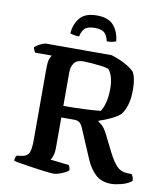

<svg xmlns="http://www.w3.org/2000/svg" viewBox="-96 -986 921 1066"><g transform="rotate(10 364.0 -453.5)"><path d="M275 0Q268 0 246 -2.5Q224 -5 194.5 -9Q165 -13 135.5 -17.5Q106 -22 83 -26Q60 -30 51 -33Q51 -52 60 -63L89 -67Q117 -71 127.5 -91Q138 -111 138 -167V-566Q138 -609 145.5 -626Q153 -643 156 -644H62Q58 -649 54.5 -656.5Q51 -664 50 -672Q56 -679 68.5 -686.5Q81 -694 93.5 -699Q106 -704 112 -704H481Q504 -698 529.5 -687Q555 -676 577.5 -662Q600 -648 613 -634Q623 -616 627.5 -590.5Q632 -565 632 -536Q632 -483 620.5 -447Q609 -411 593 -393Q576 -376 541 -359.5Q506 -343 474 -333V-328Q493 -317 505 -302Q517 -287 530 -260L573 -174Q598 -124 621.5 -99.5Q645 -75 680 -74L706 -73Q709 -70 713.5 -60Q718 -50 718 -36Q693 -17 659.5 -8.5Q626 0 603 0Q548 0 514.5 -31Q481 -62 459 -114L390 -276Q382 -296 371 -305.5Q360 -315 339 -315H267V-141Q267 -117 261 -99Q255 -81 249 -74L354 -62Q356 -58 359 -50.5Q362 -43 362 -33Q348 -21 321.5 -10.5Q295 0 275 0ZM267 -380Q328 -380 383.5 -382.5Q439 -385 476 -389Q490 -408 498.5 -442Q507 -476 507 -519Q507 -553 499.5 -581Q492 -609 477 -626Q460 -632 432 -635.5Q404 -639 376 -641Q348 -643 333 -643Q297 -643 282 -622Q267 -601 267 -568ZM364 -907Q428 -907 458 -873.5Q488 -840 494 -784Q488 -781 475.5 -778Q463 -775 442 -775Q434 -811 416.5 -824Q399 -837 364 -837Q329 -837 311.5 -824Q294 -811 286 -775Q269 -775 255 -778Q241 -781 235 -784Q240 -838 269.5 -872.5Q299 -907 364 -907Z"/></g></svg>

Font: Texturina SemiBold
Style: Regular
Weight: 600
Designer: Guillermo Torres Carreño
Foundry: Omnibus-Type
Version: Version 1.002; ttfautohint (v1.8.3)